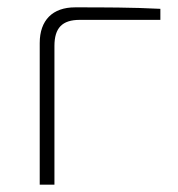

<svg xmlns="http://www.w3.org/2000/svg" viewBox="-20 -502 484 522"><path d="M184 -482C123 -482 88 -447 88 -385V0H128V-377C128 -426 149 -448 197 -448H416V-478C339 -482 263 -482 184 -482Z"/></svg>

Font: Exo 2 Extra Light
Style: Regular
Weight: 250
Designer: Natanael Gama
Version: Version 1.001;PS 001.001;hotconv 1.0.88;makeotf.lib2.5.64775